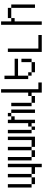

<svg xmlns="http://www.w3.org/2000/svg" viewBox="1355 -2020 790 3540"><g transform="rotate(-90 1750.0 -250.0)"><path d="M437.5 0Q437.5 0 437.5 125H500Q500 125 500 -500H437.5V-62.5H312.5V0ZM125 -62.5V0H250V-62.5ZM125 -62.5V-500H62.5V-62.5ZM250 -62.5H312.5V-500H250Z M625 -62.5V0H750V-62.5ZM625 -62.5V-500H562.5V-62.5ZM750 -62.5H812.5V0H1000Q1000 0 1000 -500H937.5V-62.5H812.5V-500H750Z M1125 -62.5V0H1187.5V-62.5ZM1125 -62.5V-500H1062.5V-62.5ZM1250 -62.5V0H1312.5Q1312.5 0 1312.5 -375H1375V-437.5H1312.5V-500H1250Q1250 -500 1250 -125H1187.5V-62.5ZM1437.5 -437.5V0H1500V-437.5ZM1375 -437.5H1437.5V-500H1375Z M2000 125V62.5H1875V-625H1812.5Q1812.5 -625 1812.5 -125H1750V-62.5H1625V0H1750V-62.5H1812.5V125ZM1625 -62.5Q1625 -62.5 1625 -437.5H1562.5Q1562.5 -437.5 1562.5 -62.5Z M2437.5 -312.5V-375H2125V-562.5H2062.5V-125H2125V-62.5H2187.5V0H2375V-62.5H2187.5V-125H2125V-312.5ZM2375 -62.5H2437.5V-250H2375Z M2875 125V62.5H2625V-500H2562.5Q2562.5 -500 2562.5 125Z M3062.5 -625Q3062.5 -625 3062.5 125H3125Q3125 125 3125 -375H3187.5V-437.5H3125V-625ZM3375 -437.5V0H3437.5V-437.5ZM3187.5 -437.5H3375V-500H3187.5Z"/></g></svg>

Font: UnifontExMono
Style: Regular
Weight: 500
Version: Version 15.0.06